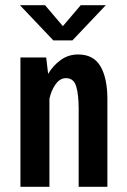

<svg xmlns="http://www.w3.org/2000/svg" viewBox="-20 -722 490 742"><path d="M59 0V-500H158.5L166 -436.5Q185 -468.5 214.5 -490Q244 -511.5 282 -511.5Q341.5 -511.5 368.2 -465.8Q395 -420 395 -338.5V0H284V-301Q284 -356 274.5 -388Q265 -420 235 -420Q211.5 -420 194.5 -395.8Q177.5 -371.5 171 -340V0ZM57 -702H154L223 -621L292 -702H389L260 -566H186Z"/></svg>

Font: Trispace Condensed Medium
Style: Regular
Weight: 500
Width: 3
Designer: Tyler Finck
Foundry: Etcetera Type Company
Version: Version 1.210; ttfautohint (v1.8.3)